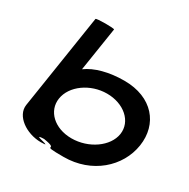

<svg xmlns="http://www.w3.org/2000/svg" viewBox="-176 -953 1107 1123"><g transform="rotate(30 377.5 -391.0)"><path d="M57 -146C45 -66 142 0 239 0C340 0 145 -23 247 -26C376 -6 219 8 398 8C588 8 728 -118 752 -274C776 -430 674 -556 484 -556C381 -556 292 -532 235 -490L281 -785C282 -792 157 -792 156 -784ZM204 -274C218 -366 321 -440 434 -440C548 -440 633 -366 619 -274C605 -184 499 -109 383 -109C268 -109 190 -184 204 -274Z"/></g></svg>

Font: Ampere
Style: SCExtIta
Weight: 400
Version: Version 1